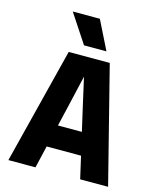

<svg xmlns="http://www.w3.org/2000/svg" viewBox="-134 -1024 918 1116"><g transform="rotate(15 325.0 -465.5)"><path d="M130 -134V-269H541V-134ZM201 -698H448L625 0H457L366 -396L324 -582L281 -396L188 0H25ZM412 -758H277L163 -931H326Z"/></g></svg>

Font: Azeret Mono Thin
Style: Regular
Weight: 100
Designer: Martin Vácha
Foundry: Displaay
Version: Version 1.002